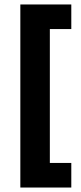

<svg xmlns="http://www.w3.org/2000/svg" viewBox="-20 -721 361 859"><path d="M71 118V-687H203V118ZM71 118V8H299V118ZM71 -591V-701H299V-591Z"/></svg>

Font: Bricolage Grotesque 48pt Condensed ExtraBold
Style: Bold
Weight: 700
Version: Version 1.000;gftools[0.9.30]